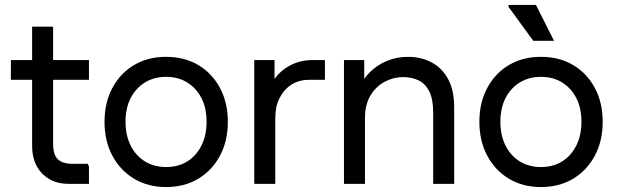

<svg xmlns="http://www.w3.org/2000/svg" viewBox="-20 -744 2498 777"><path d="M257 0Q192 0 151 -41.5Q110 -83 110 -154V-636H195V-161Q195 -118 214 -99.5Q233 -81 275 -81H335L340 -70V0ZM24 -421V-501H340V-421Z M652 13Q579 13 523 -20.5Q467 -54 435 -113.5Q403 -173 403 -251Q403 -329 435 -388.5Q467 -448 523 -481Q579 -514 652 -514Q726 -514 782 -481Q838 -448 870 -388.5Q902 -329 902 -251Q902 -173 870 -113.5Q838 -54 782 -20.5Q726 13 652 13ZM652 -68Q701 -68 737.5 -90.5Q774 -113 795 -154.5Q816 -196 816 -251Q816 -307 795 -347.5Q774 -388 737.5 -410.5Q701 -433 652 -433Q604 -433 567 -410.5Q530 -388 509 -347.5Q488 -307 488 -251Q488 -196 509 -154.5Q530 -113 567 -90.5Q604 -68 652 -68Z M1009 0V-501H1091V-360L1067 -375Q1085 -433 1134 -467Q1183 -501 1244 -501H1295V-421H1231Q1190 -421 1159.5 -401.5Q1129 -382 1111.5 -347.5Q1094 -313 1094 -267V0Z M1372 0V-501H1454V-360L1430 -375Q1444 -418 1474 -449Q1504 -480 1544.5 -497Q1585 -514 1631 -514Q1685 -514 1727.5 -491Q1770 -468 1794 -423Q1818 -378 1818 -310V0H1733V-289Q1733 -343 1717 -374.5Q1701 -406 1673.5 -419Q1646 -432 1611 -432Q1573 -432 1537.5 -413.5Q1502 -395 1479.5 -358Q1457 -321 1457 -266V0Z M2169 13Q2096 13 2040 -20.5Q1984 -54 1952 -113.5Q1920 -173 1920 -251Q1920 -329 1952 -388.5Q1984 -448 2040 -481Q2096 -514 2169 -514Q2243 -514 2299 -481Q2355 -448 2387 -388.5Q2419 -329 2419 -251Q2419 -173 2387 -113.5Q2355 -54 2299 -20.5Q2243 13 2169 13ZM2169 -68Q2218 -68 2254.5 -90.5Q2291 -113 2312 -154.5Q2333 -196 2333 -251Q2333 -307 2312 -347.5Q2291 -388 2254.5 -410.5Q2218 -433 2169 -433Q2121 -433 2084 -410.5Q2047 -388 2026 -347.5Q2005 -307 2005 -251Q2005 -196 2026 -154.5Q2047 -113 2084 -90.5Q2121 -68 2169 -68ZM2222 -579H2138L2038 -716V-724H2149Z"/></svg>

Font: Fustat Medium
Style: Regular
Weight: 500
Designer: Mohamed Gaber, Khaled Hosny, Laura Garcia Mut
Foundry: Kief Type Foundry, Alif Type Foundry, Hard Type Foundry
Version: Version 1.007